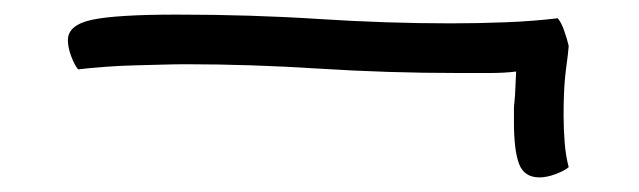

<svg xmlns="http://www.w3.org/2000/svg" viewBox="-20 -290 875 263"><path d="M235 -202Q222 -202 203.5 -201.5Q185 -201 165 -200.5Q145 -200 124.5 -198.5Q104 -197 87 -195Q82 -201 77.5 -213Q73 -225 73 -235Q73 -256 106.5 -263Q140 -270 222 -270Q324 -270 416.5 -264Q509 -258 597 -258Q635 -258 673 -259.5Q711 -261 744 -265Q749 -259 753 -247.5Q757 -236 759 -227Q758 -215 756.5 -204.5Q755 -194 754 -183.5Q753 -173 752.5 -160.5Q752 -148 752 -132Q752 -113 753.5 -94.5Q755 -76 759 -61Q753 -56 741 -51.5Q729 -47 719 -47Q698 -47 691 -65.5Q684 -84 684 -123Q684 -138 684 -141.5Q684 -145 684.5 -148.5Q685 -152 685.5 -160Q686 -168 687 -192Q671 -190 651 -190Q631 -190 608 -190Q511 -190 417 -196Q323 -202 235 -202Z"/></svg>

Font: Milonga
Style: Regular
Weight: 400
Designer: Pablo Impallari, Brenda Gallo, Rodrigo Fuenzalida
Foundry: Pablo Impallari, Brenda Gallo, Rodrigo Fuenzalida
Version: Version 1.000; ttfautohint (v0.93) -l 8 -r 50 -G 200 -x 14 -